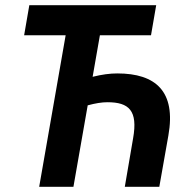

<svg xmlns="http://www.w3.org/2000/svg" viewBox="-20 -720 739 740"><path d="M493 -187 461 0H594L629 -198C659 -368 580 -437 432 -437C404 -437 373 -433 337 -424L365 -584H562L582 -700H93L73 -584H233L131 0H263L318 -314C348 -322 372 -326 394 -326C477 -326 512 -294 493 -187Z"/></svg>

Font: Fixel Text 20240404 SemiBold
Style: Italic
Weight: 600
Width: 4
Italic angle: -10°
Designer: AlfaBravo + MacPaw
Foundry: Kyrylo Tkachov, Marchela Mozhyna, Serhii Makarenko, Maria Weinstein, Zakhar Kryvoshyya
Version: Version 1.211;Glyphs 3.2 (3225)